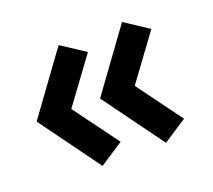

<svg xmlns="http://www.w3.org/2000/svg" viewBox="-82 -577 711 640"><g transform="rotate(-20 273.0 -257.0)"><path d="M406 -42.5 250 -256.5 406 -471 490 -416 373 -256.5 490 -97.5ZM181 -42.5 25 -256.5 181 -471 265 -416 148 -256.5 265 -97.5Z"/></g></svg>

Font: Geologica Medium
Style: Regular
Weight: 500
Designer: Sindre Bremnes, Frode Helland
Foundry: Monokrom Skriftforlag AS
Version: Version 1.010;gftools[0.9.28]